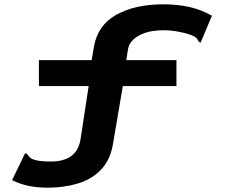

<svg xmlns="http://www.w3.org/2000/svg" viewBox="-20 -693 1040 888"><path d="M200 175Q103 175 36 140L96 16Q105 17 108 22.5Q111 28 118.5 35.5Q126 43 148.5 48.5Q171 54 218 54Q274 54 309.5 28.5Q345 3 353 -52L390 -295H160V-415H404L414 -475Q431 -576 517.5 -624.5Q604 -673 736 -673Q872 -673 960 -620L908 -496Q901 -498 898 -502Q895 -506 893 -511Q888 -522 862.5 -531.5Q837 -541 803 -547Q769 -553 738 -553Q665 -553 621.5 -528Q578 -503 572 -465L564 -415H796V-295H548L502 -24Q489 49 446 93Q403 137 339 156Q275 175 200 175Z"/></svg>

Font: Inconsolata UltraExpanded Black
Style: Regular
Weight: 900
Width: 9
Monospace: yes
Designer: Raph Levien, Cyreal, Brenton Simpson
Foundry: Raph Levien, Cyreal, Google
Version: Version 3.001; ttfautohint (v1.8.2.53-6de2)